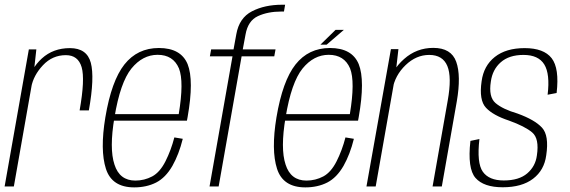

<svg xmlns="http://www.w3.org/2000/svg" viewBox="-33 -808 2468 832"><path d="M312 -329.5H352Q377.5 -472.5 360.5 -536Q343.5 -599.5 270 -599.5Q197.5 -599.5 148.5 -554.8Q99.5 -510 89 -448.5L102.5 -430.5Q112 -481.5 153 -525.2Q194 -569 252.5 -569Q305.5 -569 320.8 -516.8Q336 -464.5 312 -329.5ZM-13 0H27L112.5 -485.5L124.5 -594H92Z M548.5 4 553.5 -25.5Q485 -25.5 463 -95Q440 -164 463 -299.5Q488 -451 536.5 -511Q585 -570.5 650 -570.5Q717.5 -570.5 742.5 -511.5Q765 -454.5 741.5 -313.5H458.5L454 -285H777Q779 -293 780 -301Q808 -460 780 -530Q751 -600 655.5 -600Q562.5 -600 506 -528.5Q450 -457.5 423.5 -299.5Q400 -157.5 426 -76.5Q452 4 548.5 4ZM553.5 -25.5 548.5 4Q602 4 643.5 -17Q684.5 -38 714 -89Q742.5 -139.5 759 -206.5L722.5 -212.5Q708 -156.5 684 -109Q660 -61.5 626.5 -43.5Q592.5 -25.5 553.5 -25.5Z M875 0H914.5L1014 -564H1155.5L1161 -594H1019L1031 -658.5Q1041.5 -718 1084.5 -738Q1127.5 -758 1186 -758H1197.5L1202.5 -787.5H1189.5Q1114 -787.5 1058.8 -759Q1003.5 -730.5 991 -659.5L979 -594H882L876.5 -564H974.5Z M1290 4 1295 -25.5Q1226.5 -25.5 1204.5 -95Q1181.5 -164 1204.5 -299.5Q1229.5 -451 1278 -511Q1326.5 -570.5 1391.5 -570.5Q1459 -570.5 1484 -511.5Q1506.5 -454.5 1483 -313.5H1200L1195.5 -285H1518.5Q1520.5 -293 1521.5 -301Q1549.5 -460 1521.5 -530Q1492.5 -600 1397 -600Q1304 -600 1247.5 -528.5Q1191.5 -457.5 1165 -299.5Q1141.5 -157.5 1167.5 -76.5Q1193.5 4 1290 4ZM1295 -25.5 1290 4Q1343.5 4 1385 -17Q1426 -38 1455.5 -89Q1484 -139.5 1500.5 -206.5L1464 -212.5Q1449.5 -156.5 1425.5 -109Q1401.5 -61.5 1368 -43.5Q1334 -25.5 1295 -25.5ZM1355.5 -614.5H1382.5L1457 -678.5H1421Z M1555 0H1595L1681.5 -490L1693.5 -595H1661ZM1841.5 0H1881.5L1946.5 -369Q1965.5 -480 1944 -540.2Q1922.5 -600.5 1844.5 -600.5Q1772 -600.5 1717.8 -552.2Q1663.5 -504 1653 -444L1668 -421Q1678.5 -481.5 1724.5 -525.8Q1770.5 -570 1827 -570Q1885.5 -570 1905.5 -522Q1925.5 -474 1907 -371.5Z M2145.5 3.5Q2228.5 3.5 2277 -33.5Q2325.5 -70.5 2334 -135Q2347 -221 2315.5 -255Q2284 -289 2209.5 -316Q2145 -335 2114.2 -361.5Q2083.5 -388 2094 -454.5Q2101 -506.5 2137 -538.2Q2173 -570 2235.5 -570Q2300 -570 2325.5 -528.8Q2351 -487.5 2340 -397.5L2379 -405Q2391.5 -512 2357.5 -555.8Q2323.5 -599.5 2240.5 -599.5Q2159.5 -599.5 2111.2 -561.2Q2063 -523 2054 -456Q2042 -374 2073 -341Q2104 -308 2172.5 -285.5Q2242 -260.5 2273.2 -234Q2304.5 -207.5 2293.5 -134.5Q2287.5 -87.5 2251.8 -56.8Q2216 -26 2150 -26Q2086 -26 2059.2 -63.8Q2032.5 -101.5 2044.5 -205.5L2005.5 -197.5Q1992 -77.5 2027.5 -37Q2063 3.5 2145.5 3.5Z"/></svg>

Font: Anybody SemiCondensed ExtraLight
Style: Italic
Weight: 250
Width: 4
Italic angle: -10°
Version: Version 1.113;gftools[0.9.25]